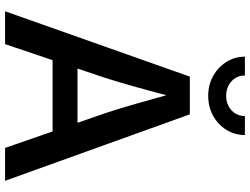

<svg xmlns="http://www.w3.org/2000/svg" viewBox="-134 -850 984 756"><g transform="rotate(90 358.0 -472.0)"><path d="M24.4 0 281.7 -727.5H430.2L691.9 0H562.5L425.8 -394Q408.2 -447.3 388.2 -516.8Q368.2 -586.4 342.3 -680.2H366.7Q342.3 -585.4 322.5 -515.1Q302.7 -444.8 286.6 -394L153.8 0ZM168 -187V-285.2H548.3V-187ZM357.4 -799.8Q314 -799.8 279.3 -819.1Q244.6 -838.4 223.9 -871.3Q203.1 -904.3 203.1 -944.3H277.3Q277.3 -912.6 300 -891.6Q322.8 -870.6 357.4 -870.6Q391.6 -870.6 414.3 -891.6Q437 -912.6 437 -944.3H511.7Q511.7 -904.3 491.2 -871.3Q470.7 -838.4 435.8 -819.1Q400.9 -799.8 357.4 -799.8Z"/></g></svg>

Font: Inter
Style: 540
Weight: 540
Designer: Rasmus Andersson
Foundry: rsms
Version: Version 4.001;git-66647c0bb